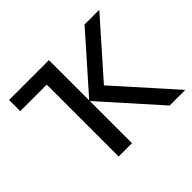

<svg xmlns="http://www.w3.org/2000/svg" viewBox="-127 -706 876 876"><g transform="rotate(-45 311.5 -268.0)"><path d="M600 -536 371 -277 619 0H518L275 -272V0H189V-464H18V-536H275V-276L505 -536Z"/></g></svg>

Font: Noto IKEA Simplified Chinese
Style: Regular
Weight: 400
Designer: Monotype Design Team
Foundry: Monotype Imaging Inc.
Version: Version 1.100